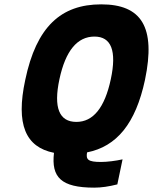

<svg xmlns="http://www.w3.org/2000/svg" viewBox="-20 -699 702 882"><path d="M414 -531C491 -531 517 -466 489 -335C461 -204 408 -139 331 -139C252 -139 225 -204 253 -335C281 -466 335 -531 414 -531ZM96 -332C52 -128 97 -23 228 3C215 115 260 163 413 163C445 163 480 158 519 148L543 33C512 40 472 45 444 45C384 45 374 34 380 1C516 -26 603 -131 646 -332C697 -576 629 -679 445 -679C260 -679 147 -576 96 -332Z"/></svg>

Font: LT Wave Mono Black
Style: Italic
Weight: 900
Designer: Daniel Lyons
Version: Version 2.5 (Glyphs App)